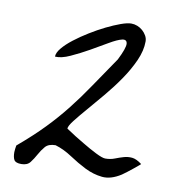

<svg xmlns="http://www.w3.org/2000/svg" viewBox="-70 -647 659 712"><g transform="rotate(10 259.5 -291.0)"><path d="M23.4 -38.1Q23.4 -41 24.4 -50.3Q25.4 -59.6 26.4 -63.5Q83 -111.3 123.5 -153.3Q164.1 -195.3 198.2 -238.8Q232.4 -282.2 265.6 -331.5Q298.8 -380.9 341.8 -443.4Q365.2 -490.2 363.8 -506.3Q362.3 -522.5 344.7 -518.6Q327.1 -514.6 297.4 -497.1Q267.6 -479.5 233.9 -460.4Q200.2 -441.4 167 -426.3Q133.8 -411.1 110.4 -413.1Q110.4 -427.7 125.5 -445.8Q140.6 -463.9 164.6 -482.4Q188.5 -501 217.8 -519Q247.1 -537.1 275.9 -551.3Q304.7 -565.4 329.1 -574.2Q353.5 -583 368.2 -583Q379.9 -583 391.1 -578.6Q402.3 -574.2 411.1 -566.4Q419.9 -558.6 425.8 -548.3Q431.6 -538.1 431.6 -526.4Q431.6 -492.2 414.6 -454.1Q397.5 -416 372.1 -378.9Q346.7 -341.8 316.9 -306.2Q287.1 -270.5 261.7 -241.2Q236.3 -211.9 219.2 -189.9Q202.1 -168 202.1 -158.2Q238.3 -133.8 270.5 -115.2Q297.9 -98.6 323.2 -85.9Q348.6 -73.2 359.4 -73.2Q378.9 -73.2 395 -79.6Q411.1 -85.9 426.3 -90.3Q441.4 -94.7 457.5 -93.3Q473.6 -91.8 494.1 -76.2Q494.1 -75.2 486.8 -69.3Q479.5 -63.5 469.7 -55.2Q460 -46.9 448.7 -38.6Q437.5 -30.3 430.7 -25.4Q392.6 -1 359.4 -4.4Q326.2 -7.8 294.9 -23.4Q263.7 -39.1 232.9 -59.6Q202.1 -80.1 169.9 -89.8Q143.6 -89.8 131.3 -75.7Q119.1 -61.5 109.9 -44.4Q100.6 -27.3 89.8 -13.2Q79.1 1 56.6 1Q35.2 1 29.3 -8.8Q23.4 -18.6 23.4 -38.1Z"/></g></svg>

Font: La Belle Aurore
Style: Regular
Weight: 400
Version: Version 1.001 2001